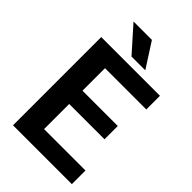

<svg xmlns="http://www.w3.org/2000/svg" viewBox="-265 -999 1094 1094"><g transform="rotate(45 281.5 -452.0)"><path d="M539.7 -109.8V0H161.8V-109.8ZM206.1 -710.9V0H65.5V-710.9ZM490.5 -419.3V-312.2H161.8V-419.3ZM538.7 -710.9V-600.7H161.8V-710.9ZM281 -903.7 377 -754.3H265.9L132.9 -903.7Z"/></g></svg>

Font: Vazirmatn
Style: Regular
Weight: 400
Designer: Saber Rastikerdar
Foundry: Saber Rastikerdar
Version: Version 33.003;September 2, 2022;FontCreator 14.0.0.2862 64-